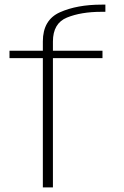

<svg xmlns="http://www.w3.org/2000/svg" viewBox="-20 -809 535 829"><path d="M165 0H208.5V-558H422.5V-590H208.5V-629.5Q208.5 -708.5 269.2 -733.2Q330 -758 418 -758H435V-789H419Q312.5 -789 238.8 -756Q165 -723 165 -630V-590H21V-558H165Z"/></svg>

Font: Anybody SemiExpanded ExtraLight
Style: Regular
Weight: 250
Width: 6
Version: Version 1.113;gftools[0.9.25]